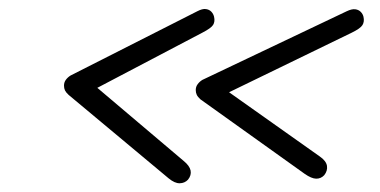

<svg xmlns="http://www.w3.org/2000/svg" viewBox="-20 -545 861 435"><path d="M714.5 -148Q707 -140 696.2 -140.2Q685.5 -140.5 670.5 -151L434 -320Q428 -325.5 425.8 -330.2Q423.5 -335 423.5 -341Q423.5 -348.5 427.8 -354.2Q432 -360 438.5 -364L765.5 -519.5Q777 -525 784.8 -524Q792.5 -523 797.2 -518.2Q802 -513.5 803.5 -507Q806 -496 801.2 -488.2Q796.5 -480.5 777 -471L499 -336L704.5 -190.5Q719 -180.5 720.8 -169.2Q722.5 -158 714.5 -148ZM406 -138Q398.5 -130 387.2 -129.8Q376 -129.5 362 -141L135.5 -330Q129.5 -335.5 127.2 -340.2Q125 -345 125 -351Q125 -358.5 129.2 -364.2Q133.5 -370 140 -374L427 -519.5Q438.5 -525.5 446.2 -524.5Q454 -523.5 458.8 -518.5Q463.5 -513.5 465 -507Q467.5 -496 462.8 -488.5Q458 -481 438.5 -471L200.5 -346L396 -180.5Q409.5 -169.5 411.8 -158.8Q414 -148 406 -138Z"/></svg>

Font: Edu AU VIC WA NT Pre
Style: Regular
Weight: 400
Designer: Tina and Corey Anderson, Eben Sorkin, Mirko Velimirovic
Foundry: Google for Education
Version: Version 1.001